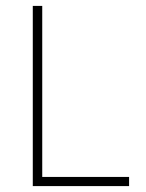

<svg xmlns="http://www.w3.org/2000/svg" viewBox="-20 -630 494 650"><path d="M91 -610H123V-31H417V0H91Z"/></svg>

Font: Athiti ExtraLight
Style: Regular
Weight: 275
Designer: CadsonDemak Team
Foundry: CadsonDemak
Version: Version 1.033